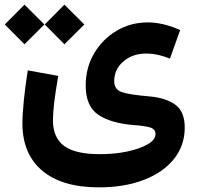

<svg xmlns="http://www.w3.org/2000/svg" viewBox="-57 -580 846 819"><path d="M711.4 -451.7 668 -330.1Q614.7 -351.6 566.4 -351.6Q508.8 -351.6 469.5 -318.1Q430.2 -284.7 430.2 -233.4Q430.2 -197.8 463.6 -186.8Q497.1 -175.8 579.6 -168.9Q650.9 -162.6 690.9 -133.3Q731 -104 731 -35.6Q731 41 684.8 98.4Q638.7 155.8 556.2 187.5Q473.6 219.2 364.7 219.2Q207.5 219.2 123 147.9Q38.6 76.7 38.6 -54.2Q38.6 -91.8 44.9 -154.1Q51.3 -216.3 61.5 -279.8L191.4 -256.3Q179.7 -188 174.3 -143.8Q168.9 -99.6 168.9 -66.4Q168.9 7.3 216.6 42.5Q264.2 77.6 368.7 77.6Q433.6 77.6 487.5 65.9Q541.5 54.2 574 34.9Q606.4 15.6 606.4 -7.8Q606.4 -30.8 579.8 -37.4Q553.2 -43.9 514.6 -46.4Q415.5 -54.2 362.1 -90.6Q308.6 -127 308.6 -215.3Q308.6 -291 344.2 -351.8Q379.9 -412.6 439.9 -448.5Q500 -484.4 573.2 -484.4Q639.2 -484.4 711.4 -451.7ZM-36.6 -475.6 47.4 -560.1 132.3 -475.6 47.4 -391.1ZM133.8 -475.6 217.8 -560.1 302.7 -475.6 217.8 -391.1Z"/></svg>

Font: Estedad-FD Bold
Style: Regular
Weight: 700
Designer: Amin Abedi
Version: Version 7.3